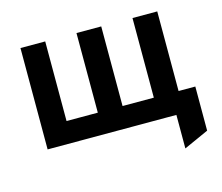

<svg xmlns="http://www.w3.org/2000/svg" viewBox="-97 -639 1081 935"><g transform="rotate(-15 443.0 -171.0)"><path d="M727.4 169V0H680V-109.6H852.2V112.8ZM78.2 0V-511H203V-109.6H360.6V-511H485.4V-109.6H643V-511H767.8V0Z"/></g></svg>

Font: Overpass
Style: Regular
Weight: 400
Designer: Delve Withrington, Dave Bailey, Thomas Jockin
Foundry: Delve Fonts LLC
Version: Version 4.000